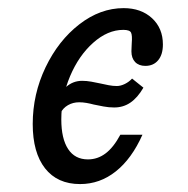

<svg xmlns="http://www.w3.org/2000/svg" viewBox="-20 -446 468 477"><path d="M61.3 -137.9Q61.3 -212.1 93.1 -278.6Q125 -345.2 177 -385.5Q229 -425.8 287.1 -425.8Q330.6 -425.8 357.7 -400.8Q384.7 -375.8 384.7 -335.5Q384.7 -310.5 373 -296.4Q361.3 -282.3 341.1 -282.3Q325 -282.3 315.7 -291.9Q306.5 -301.6 306.5 -318.5Q306.5 -325.8 306.9 -329Q307.3 -332.3 307.3 -338.7Q308.9 -358.1 305.6 -364.9Q302.4 -371.8 286.3 -371.8Q247.6 -371.8 211.7 -339.9Q175.8 -308.1 154 -256.5Q132.3 -204.8 132.3 -149.2Q132.3 -101.6 149.2 -75.8Q166.1 -50 198.4 -50Q222.6 -50 242.3 -64.9Q262.1 -79.8 279 -111.3H333.9Q307.3 -51.6 267.7 -20.2Q228.2 11.3 179 11.3Q122.6 11.3 91.9 -27.8Q61.3 -66.9 61.3 -137.9ZM183.9 -245.2Q195.2 -245.2 206.9 -243.1Q218.5 -241.1 229 -238.7Q239.5 -236.3 250 -234.3Q260.5 -232.3 270.2 -232.3Q279.8 -232.3 290.3 -237.5Q300.8 -242.7 308.1 -250.8L336.3 -228.2Q321.8 -203.2 304 -191.1Q286.3 -179 263.7 -179Q250 -179 237.1 -181.5Q224.2 -183.9 212.9 -186.3Q204 -188.7 194.8 -190.3Q185.5 -191.9 176.6 -191.9Q161.3 -191.9 148.8 -184.7Q136.3 -177.4 130.6 -165.3L120.2 -189.5Q126.6 -214.5 144 -229.8Q161.3 -245.2 183.9 -245.2Z"/></svg>

Font: Playfair Micro SmCond SmLight
Style: Italic
Weight: 360
Width: 4
Italic angle: -15.6°
Designer: Claus Eggers Sørensen
Foundry: Claus Eggers Sørensen
Version: Version 2.203;Glyphs 3.3 (3326)